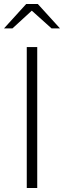

<svg xmlns="http://www.w3.org/2000/svg" viewBox="-41 -934 318 954"><path d="M92 0V-700H144V0ZM215 -793 117 -881 21 -793H-21L89 -914H147L257 -793Z"/></svg>

Font: Red Hat Text VF
Style: Regular
Weight: 300
Designer: Pentagram, MCKL
Foundry: Pentagram, MCKL
Version: Version 1.023